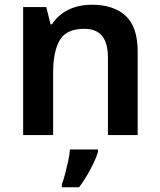

<svg xmlns="http://www.w3.org/2000/svg" viewBox="-20 -572 678 813"><path d="M78 0V-542H176L194 -469H200Q218 -497 244 -515.5Q270 -534 301.5 -543Q333 -552 369 -552Q461 -552 512 -505Q563 -458 563 -353V0H437V-327Q437 -389 412.5 -419.5Q388 -450 337 -450Q261 -450 233 -402Q205 -354 205 -264V0ZM395 71Q389 92 376.5 118Q364 144 348.5 170.5Q333 197 315 221H242V208Q249 190 256 163Q263 136 269 108.5Q275 81 276 61H395Z"/></svg>

Font: Noto Sans Symbols SemiBold
Style: Regular
Weight: 600
Version: Version 2.002